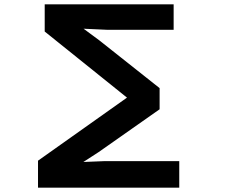

<svg xmlns="http://www.w3.org/2000/svg" viewBox="-20 -817 1040 889"><path d="M156 52H810V-71H465L366 -67L437 -113L719 -311V-409L440 -630L367 -684L477 -679H784V-797H187V-671L568 -365L156 -73Z"/></svg>

Font: LINE Seed JP App_OTF Bold
Style: Regular
Weight: 700
Designer: LINE & Fontrix & Fontworks
Version: Version 1.009